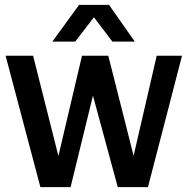

<svg xmlns="http://www.w3.org/2000/svg" viewBox="-20 -769 771 789"><path d="M146 0H270L362 -376L464 0H588L728 -540H624L529 -129L425 -540H317L220 -128L116 -540H3ZM195 -598H289L366 -698L442 -598H534L428 -749H305Z"/></svg>

Font: Ronzino Medium
Style: Regular
Weight: 500
Designer: Nunzio Mazzaferro
Foundry: Collletttivo
Version: Version 1.000;Glyphs 3.3 (3337)